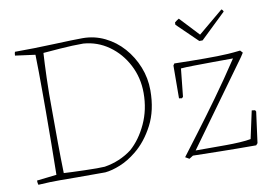

<svg xmlns="http://www.w3.org/2000/svg" viewBox="-73 -788 1324 917"><g transform="rotate(-10 589.0 -330.0)"><path d="M228 2Q191 2 149 1.5Q107 1 44 5Q41 -3 41 -16L137 -27Q138 -98 139 -176Q140 -254 140 -334Q140 -377 140 -426.5Q140 -476 139.5 -523.5Q139 -571 138 -609L41 -622Q41 -628 42 -633Q43 -638 44 -640Q88 -640 137.5 -641Q187 -642 233.5 -644Q280 -646 317 -647Q354 -648 373 -648Q430 -648 480.5 -623.5Q531 -599 568.5 -556.5Q606 -514 627.5 -460Q649 -406 649 -347Q649 -250 612 -179Q575 -108 521 -65Q483 -34 442.5 -17.5Q402 -1 369 2ZM371 -25Q446 -37 504 -81Q552 -123 583.5 -191Q615 -259 615 -340Q615 -414 582.5 -476.5Q550 -539 495 -578Q440 -617 372 -622Q344 -622 318 -621Q292 -620 259 -617.5Q226 -615 177 -611Q174 -564 171.5 -490.5Q169 -417 170 -330Q170 -256 170.5 -179Q171 -102 173 -29Q187 -28 215 -27Q243 -26 274.5 -25Q306 -24 332.5 -24Q359 -24 371 -25ZM776 8 757 -3 760 -7Q787 -43 835.5 -107Q884 -171 944 -254Q1004 -337 1064 -428Q1017 -428 967 -427.5Q917 -427 875 -426.5Q833 -426 811 -424L797 -289L791 -283L777 -285L778 -444L784 -453Q831 -452 864 -451.5Q897 -451 930 -451Q966 -451 992 -451.5Q1018 -452 1043.5 -453.5Q1069 -455 1104 -459L1115 -447L1102 -427L812 -26H910Q927 -26 960 -26Q993 -26 1026.5 -28Q1060 -30 1080 -34L1109 -168L1125 -166L1129 -159L1109 -9L1101 0Q1003 0 926.5 -1.5Q850 -3 795 -4ZM920 -538 821 -634V-645Q830 -653 842 -660L929 -567L1050 -668Q1057 -664 1059 -656L936 -538Z"/></g></svg>

Font: Labrada ExtraLight
Style: Regular
Weight: 200
Designer: Mercedes Jáuregui
Foundry: Omnibus-Type Team
Version: Version 1.000; ttfautohint (v1.8.4.7-5d5b)